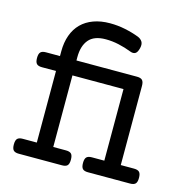

<svg xmlns="http://www.w3.org/2000/svg" viewBox="-97 -734 795 825"><g transform="rotate(15 300.0 -321.5)"><path d="M121.1 -384.8H58.6Q42 -384.8 34.9 -392.1Q27.8 -399.4 27.8 -418Q27.8 -436.5 34.9 -443.8Q42 -451.2 58.6 -451.2H121.1V-472.2Q121.1 -512.2 132.6 -543.9Q144 -575.7 166 -597.7Q188 -619.6 220 -631.3Q252 -643.1 293 -643.1Q327.6 -643.1 360.6 -636.2Q393.6 -629.4 422.9 -618.2Q436 -612.8 442.6 -602.3Q449.2 -591.8 444.8 -573.2Q439.9 -553.2 430.7 -548.1Q421.4 -543 408.7 -547.9Q379.9 -559.1 351.1 -565.4Q322.3 -571.8 293 -571.8Q241.2 -571.8 217.8 -543.9Q194.3 -516.1 194.3 -465.8V-451.2H463.9Q480.5 -451.2 487.5 -443.8Q494.6 -436.5 494.6 -418V-66.4H553.7Q570.3 -66.4 577.4 -59.1Q584.5 -51.8 584.5 -33.2Q584.5 -14.6 577.4 -7.3Q570.3 0 553.7 0H366.2Q349.6 0 342.5 -7.3Q335.4 -14.6 335.4 -33.2Q335.4 -51.8 342.5 -59.1Q349.6 -66.4 366.2 -66.4H421.4V-384.8H194.3V-66.4H251Q267.6 -66.4 274.7 -59.1Q281.7 -51.8 281.7 -33.2Q281.7 -14.6 274.7 -7.3Q267.6 0 251 0H58.6Q42 0 34.9 -7.3Q27.8 -14.6 27.8 -33.2Q27.8 -51.8 34.9 -59.1Q42 -66.4 58.6 -66.4H121.1Z"/></g></svg>

Font: Courier Prime
Style: Regular
Weight: 400
Designer: Alan Dague-Greene
Foundry: Quote-Unquote Apps
Version: Version 1.203